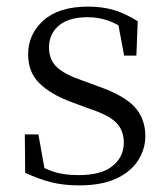

<svg xmlns="http://www.w3.org/2000/svg" viewBox="-20 -546 508 580"><path d="M219 14Q172 14 134.5 4.5Q97 -5 56 -24L55 -140H96L118 -17L84 -19V-55Q112 -37 142.5 -27Q173 -17 218 -17Q286 -17 320 -44.5Q354 -72 354 -115Q354 -152 331 -175.5Q308 -199 246 -219L195 -238Q135 -260 100 -293.5Q65 -327 65 -382Q65 -443 111.5 -484.5Q158 -526 246 -526Q290 -526 324.5 -515.5Q359 -505 396 -482L392 -378H355L334 -490L363 -486V-454Q333 -475 304.5 -484.5Q276 -494 245 -494Q187 -494 157.5 -468.5Q128 -443 128 -403Q128 -365 152.5 -342.5Q177 -320 231 -302L280 -284Q356 -257 387.5 -222Q419 -187 419 -135Q419 -95 396.5 -60.5Q374 -26 330 -6Q286 14 219 14Z"/></svg>

Font: Noto Serif SC ExtraLight Light
Style: Regular
Weight: 300
Version: Version 2.002-H1;hotconv 1.1.0;makeotfexe 2.6.0